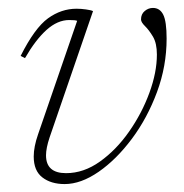

<svg xmlns="http://www.w3.org/2000/svg" viewBox="-20 -456 463 484"><path d="M400 -358.5Q400 -289.5 375.8 -224Q351.5 -158.5 312.5 -106.2Q273.5 -54 228.8 -23Q184 8 143 8Q108.5 8 86.8 -8.8Q65 -25.5 65 -61.5Q65 -86 76 -117.5L174.5 -403.5Q172 -404.5 167.5 -405Q163 -405.5 154.5 -405.5Q125 -405.5 97.2 -380.5Q69.5 -355.5 43 -309.5L32 -315Q67.5 -385.5 101 -409.8Q134.5 -434 173 -434Q184.5 -434 197 -432.2Q209.5 -430.5 214.5 -428L105 -109.5Q96 -82.5 96 -64.5Q96 -19.5 146.5 -19.5Q191 -19.5 232 -48.8Q273 -78 305.2 -124Q337.5 -170 356.5 -221.8Q375.5 -273.5 375.5 -318.5Q375.5 -347 365.5 -363.8Q355.5 -380.5 345.5 -390.2Q335.5 -400 335.5 -407Q335.5 -420.5 344.8 -428.2Q354 -436 365.5 -436Q383 -436 391.5 -419Q400 -402 400 -358.5Z"/></svg>

Font: Newsreader Text ExtraLight
Style: Italic
Weight: 275
Italic angle: -17°
Designer: Hugues Gentile
Foundry: Production Type
Version: Version 1.001